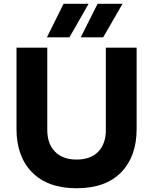

<svg xmlns="http://www.w3.org/2000/svg" viewBox="-20 -984 816 1023"><path d="M529.8 -785.2H410.2L500 -963.9H632.8ZM350.1 -785.2H230L318.8 -963.9H452.1ZM388.2 19Q234.9 19 151.4 -65.4Q67.9 -149.9 67.9 -296.9V-730H231.9V-291Q231.9 -218.3 272.9 -176Q314 -133.8 388.2 -133.8Q462.4 -133.8 503.2 -175.5Q543.9 -217.3 543.9 -291V-730H708V-296.9Q708 -149.9 625 -65.4Q542 19 388.2 19Z"/></svg>

Font: Sora
Style: Bold
Weight: 700
Designer: Jonathan Barnbrook, Julián Moncada
Foundry: Barnbrook Fonts
Version: Version 2.000